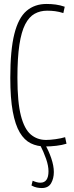

<svg xmlns="http://www.w3.org/2000/svg" viewBox="-20 -730 373 970"><path d="M32 -337Q32 -477 52.5 -558.5Q73 -640 114 -675Q155 -710 215 -710Q239 -710 261.5 -707Q284 -704 307 -696L300 -664Q278 -671 258.5 -673.5Q239 -676 218 -676Q183 -676 155 -660.5Q127 -645 107.5 -607.5Q88 -570 78 -504Q68 -438 68 -337Q68 -214 85.5 -146Q103 -78 135.5 -50.5Q168 -23 213 -23Q233 -23 261.5 -27Q290 -31 309 -37L316 -4Q294 3 264.5 6.5Q235 10 209 10Q168 10 135.5 -6Q103 -22 80 -60.5Q57 -99 44.5 -166.5Q32 -234 32 -337ZM145 183Q167 193 184 193Q225 193 225 135Q225 108 213 73Q201 38 181 -1H207Q226 31 239 69.5Q252 108 252 139Q252 172 238 196Q224 220 191 220Q180 220 166.5 217.5Q153 215 139 207Z"/></svg>

Font: Georama Condensed ExtraLight
Style: Regular
Weight: 200
Width: 3
Designer: Jean-Baptiste Levee
Foundry: Production Type
Version: Version 1.000